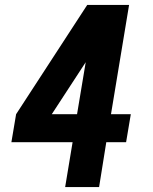

<svg xmlns="http://www.w3.org/2000/svg" viewBox="-20 -755 616 775"><path d="M243 0H380L409 -181H489L508 -294H428L501 -735H332L45 -294L26 -181H273ZM189 -294 326 -504 291 -294Z"/></svg>

Font: Iosevka Sparkle Extrabold
Style: Italic
Weight: 800
Italic angle: -9°
Designer: Belleve Invis
Foundry: Belleve Invis
Version: Version 4.5.0; ttfautohint (v1.8.3)